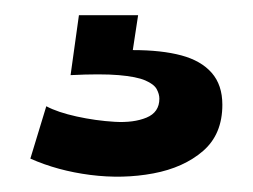

<svg xmlns="http://www.w3.org/2000/svg" viewBox="-20 -27 333 253"><path d="M20 182 41 113Q56 121 81 126.5Q106 132 131 133.5Q156 135 173 128Q190 121 190 103Q190 97 186.5 90.5Q183 84 171.5 79Q160 74 136.5 72Q113 70 73 72L84 -7H162L155 39Q193 39 219 46Q245 53 259 69Q273 85 273 111Q273 150 247.5 172Q222 194 182 201.5Q142 209 99 203.5Q56 198 20 182Z"/></svg>

Font: Bricolage Grotesque 72pt SemiBold
Style: Regular
Weight: 600
Version: Version 1.001;gftools[0.9.33.dev8+g029e19f]